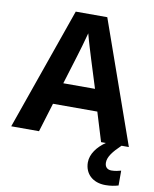

<svg xmlns="http://www.w3.org/2000/svg" viewBox="-101 -793 892 1109"><g transform="rotate(10 345.0 -238.5)"><path d="M527 0H555C507 33 472 79 472 128C472 194 519 240 594 240C626 240 649 235 670 229V142C657 146 635 151 614 151C591 151 575 138 575 111C575 77 602 43 647 0H690L437 -717H252L0 0H163L215 -170H475ZM387 -463 439 -297H253L304 -463C311 -485 335 -566 345 -606C355 -566 377 -496 387 -463Z"/></g></svg>

Font: Noto Sans Gujarati
Style: Bold
Weight: 700
Designer: Jelle Bosma - Monotype Design Team, Universal Thirst
Foundry: Monotype Imaging Inc.
Version: Version 2.106